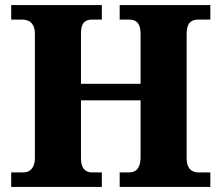

<svg xmlns="http://www.w3.org/2000/svg" viewBox="-20 -734 869 754"><path d="M24 0V-57H72Q85 -57 95 -63Q105 -69 111 -81.5Q117 -94 117 -114V-600Q117 -622 110 -634.5Q103 -647 92 -652Q81 -657 67 -657H24V-714H380V-657H340Q328 -657 318 -652Q308 -647 303 -635Q298 -623 298 -601V-405H532V-599Q532 -622 526.5 -634.5Q521 -647 511 -652Q501 -657 486 -657H450V-714H806V-657H758Q745 -657 734.5 -652Q724 -647 718.5 -634.5Q713 -622 713 -599V-113Q713 -93 719 -80.5Q725 -68 735.5 -62.5Q746 -57 758 -57H806V0H450V-57H487Q501 -57 511 -63Q521 -69 526.5 -82.5Q532 -96 532 -117V-340H298V-114Q298 -94 303 -81.5Q308 -69 318 -63Q328 -57 340 -57H380V0Z"/></svg>

Font: Noto Serif Thai ExtraBold
Style: Regular
Weight: 800
Version: Version 2.001